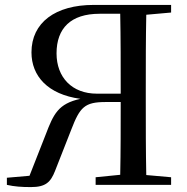

<svg xmlns="http://www.w3.org/2000/svg" viewBox="-20 -752 759 781"><path d="M369 0H676V-31L575 -40C573 -138 573 -239 573 -339V-392C573 -493 573 -593 575 -692L676 -701V-732H361C205 -732 108 -660 108 -539C108 -443 174 -368 307 -350C217 -330 198 -289 166 -205L100 -37L8 -29V0C39 7 68 9 106 9C166 9 186 -11 204 -57L270 -225C305 -316 324 -337 410 -337H471C471 -234 471 -137 469 -41L369 -31ZM471 -371H374C273 -371 210 -437 210 -535C210 -637 268 -696 385 -696H469C471 -597 471 -496 471 -371Z"/></svg>

Font: Source Han Serif SC Medium
Style: Regular
Weight: 500
Designer: Ryoko NISHIZUKA 西塚涼子 (kana & ideographs); Frank Grießhammer (Latin, Greek & Cyrillic); Wenlong ZHANG 张文龙 (bopomofo); San
Foundry: Adobe
Version: Version 2.003;hotconv 1.1.1;makeotfexe 2.6.0